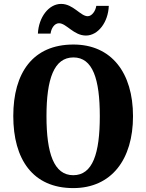

<svg xmlns="http://www.w3.org/2000/svg" viewBox="-20 -953 749 983"><path d="M420 -771C482 -771 534 -839 537 -923H473C469 -896 450 -870 429 -870C392 -870 355 -933 293 -933C229 -933 178 -864 174 -781H239C242 -808 259 -834 282 -834C320 -834 357 -771 420 -771ZM355 10C551 10 661 -137 661 -358C661 -580 551 -725 356 -725C148 -725 48 -580 48 -359C48 -137 148 10 355 10ZM355 -56C256 -56 218 -168 218 -358C218 -548 256 -659 356 -659C455 -659 491 -548 491 -358C491 -168 455 -56 355 -56Z"/></svg>

Font: Noto Serif Sinhala Condensed ExtraBold
Style: Regular
Weight: 800
Width: 3
Designer: Jelle Bosma - Monotype Design Team
Foundry: Monotype Imaging Inc.
Version: Version 2.007